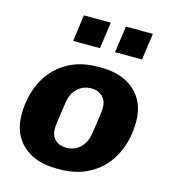

<svg xmlns="http://www.w3.org/2000/svg" viewBox="-112 -835 831 935"><g transform="rotate(15 303.5 -367.5)"><path d="M575 -310Q575 -218 538.5 -145Q502 -72 434 -31Q366 10 275 10H260Q152 10 89.5 -46.5Q27 -103 27 -201Q27 -289 61.5 -362Q96 -435 164 -478Q232 -521 327 -521H343Q450 -521 512.5 -464.5Q575 -408 575 -310ZM219 -312Q201 -199 201 -176Q201 -140 222.5 -120Q244 -100 279 -100Q319 -100 347.5 -126.5Q376 -153 383 -199Q401 -313 401 -333Q401 -369 379.5 -390Q358 -411 323 -411Q283 -411 254 -384.5Q225 -358 219 -312ZM312 -611H177L195 -745H331ZM524 -611H388L407 -745H543Z"/></g></svg>

Font: Chivo ExtraBold Italic
Style: Regular
Weight: 800
Italic angle: -8.05°
Designer: Hector Gatti
Foundry: Omnibus-Type
Version: Version 1.007